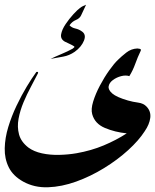

<svg xmlns="http://www.w3.org/2000/svg" viewBox="-20 -792 656 812"><path d="M344 -772 323 -727Q317 -714 301 -707.5Q285 -701 274 -685Q283 -675 298.5 -671.5Q314 -668 325 -660Q346 -647 335 -620Q324 -593 296 -573Q273 -557 247 -552.5Q221 -548 194 -543Q217 -554 241 -564Q265 -574 287 -586Q289 -588 293 -591Q297 -594 292 -597Q284 -602 273 -607Q262 -612 254 -616Q235 -627 238.5 -647Q242 -667 257.5 -690Q273 -713 290.5 -732Q308 -751 318 -758Q324 -763 330.5 -766Q337 -769 344 -772ZM78 -24Q35 -48 17 -84.5Q-1 -121 0 -165Q1 -209 15 -255Q29 -301 50 -345Q71 -389 93 -425.5Q115 -462 132 -485Q134 -489 138.5 -488Q143 -487 140 -481Q128 -457 111 -425.5Q94 -394 79.5 -359.5Q65 -325 58.5 -290Q52 -255 60.5 -223.5Q69 -192 100 -168Q123 -151 157.5 -143.5Q192 -136 231 -137Q270 -138 304 -144Q366 -155 418.5 -177Q471 -199 516 -228Q466 -233 423.5 -251Q381 -269 370 -309Q364 -330 374 -362.5Q384 -395 402.5 -430Q421 -465 442 -494.5Q463 -524 479 -539Q493 -553 514 -569.5Q535 -586 561 -587Q564 -587 571 -585.5Q578 -584 575 -577Q562 -550 552 -522Q542 -494 527 -470Q512 -475 492.5 -470Q473 -465 457.5 -453.5Q442 -442 439.5 -427Q437 -412 455 -396.5Q473 -381 521 -367Q542 -361 564.5 -358Q587 -355 600 -341Q619 -321 615.5 -293.5Q612 -266 592 -237Q567 -198 522 -157Q477 -116 420 -81Q363 -46 302 -24Q241 -2 183 0Q125 2 78 -24Z"/></svg>

Font: Aref Ruqaa Ink
Style: Regular
Weight: 400
Designer: Abdullah Aref
Version: Version 1.005